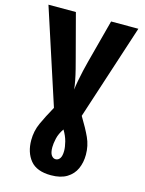

<svg xmlns="http://www.w3.org/2000/svg" viewBox="-138 -795 840 1116"><g transform="rotate(15 281.5 -237.0)"><path d="M281 240Q195 240 156.5 193Q118 146 118 72Q118 17 140 -31.5Q162 -80 197 -143L11 -714H176L245 -453Q252 -427 260.5 -393.5Q269 -360 275 -328.5Q281 -297 283 -276Q285 -297 291 -329Q297 -361 304.5 -394Q312 -427 319 -453L388 -714H552L365 -140Q404 -76 425.5 -29Q447 18 447 72Q447 119 430 157Q413 195 376 217.5Q339 240 281 240ZM283 143Q299 143 309 128.5Q319 114 319 83Q319 60 311 28.5Q303 -3 283 -36Q261 -4 254 27Q247 58 247 80Q247 113 257.5 128Q268 143 283 143Z"/></g></svg>

Font: Noto Sans Mono SemiCondensed Black
Style: Regular
Weight: 900
Width: 4
Designer: Monotype Design Team
Foundry: Monotype Imaging Inc.
Version: Version 2.014; ttfautohint (v1.8.4.7-5d5b)